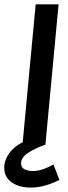

<svg xmlns="http://www.w3.org/2000/svg" viewBox="-20 -669 314 888"><path d="M84 0 145 -649H251L190 0ZM254.5 163Q222 180 188.2 189.2Q154.5 198.5 121.5 198.5Q69 198.5 34.2 174.5Q-0.5 150.5 -0.5 106Q-0.5 70 25.8 35.8Q52 1.5 103 -19.5L190 0Q138 18.5 107.8 39.5Q77.5 60.5 77.5 86.5Q77.5 106.5 94 114.2Q110.5 122 131 122Q152.5 122 175 115Q197.5 108 227.5 92Z"/></svg>

Font: Karla
Style: Bold Italic
Weight: 700
Italic angle: -8°
Designer: Jonathan Pinhorn
Version: Version 2.004;gftools[0.9.33]